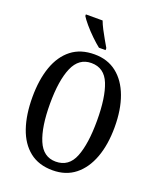

<svg xmlns="http://www.w3.org/2000/svg" viewBox="-168 -1033 947 1144"><g transform="rotate(20 305.5 -460.5)"><path d="M305 10Q217 10 159 -36Q101 -82 72.5 -165Q44 -248 44 -359Q44 -470 73 -552Q102 -634 160 -679.5Q218 -725 306 -725Q389 -725 447 -679.5Q505 -634 535.5 -551.5Q566 -469 566 -358Q566 -247 535.5 -164.5Q505 -82 447 -36Q389 10 305 10ZM305 -45Q388 -45 421 -128Q454 -211 454 -358Q454 -506 421 -588Q388 -670 306 -670Q227 -670 191.5 -588Q156 -506 156 -358Q156 -211 191 -128Q226 -45 305 -45ZM316 -771Q293 -789 263.5 -817.5Q234 -846 209.5 -875Q185 -904 175 -921V-931H281Q289 -909 303 -882Q317 -855 332 -829Q347 -803 358 -784V-771Z"/></g></svg>

Font: Noto Serif Hebrew ExtraCondensed Medium
Style: Regular
Weight: 500
Width: 2
Designer: Monotype Design Team
Foundry: Monotype Imaging Inc.
Version: Version 2.004; ttfautohint (v1.8.4.7-5d5b)